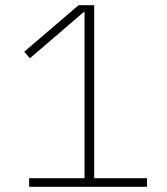

<svg xmlns="http://www.w3.org/2000/svg" viewBox="-20 -718 640 738"><path d="M545 0V-33H342V-698H282L73 -519L95 -494L301 -671H305V-33H92V0Z"/></svg>

Font: IBM Plex Arabic ExtraLight
Style: Regular
Weight: 200
Designer: Mike Abbink, Paul van der Laan, Pieter van Rosmalen, Wael Morcos, Khajak Apelian
Foundry: Bold Monday
Version: Version 1.0